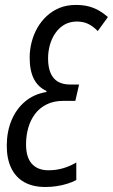

<svg xmlns="http://www.w3.org/2000/svg" viewBox="-20 -744 455 774"><path d="M163.1 9.8Q112.8 9.8 78.1 -9.5Q43.5 -28.8 25.4 -66.2Q7.3 -103.5 7.3 -156.7Q7.3 -212.9 26.4 -258.8Q45.4 -304.7 81.1 -334.7Q116.7 -364.7 167 -373L168 -377Q134.3 -392.1 116.9 -425.3Q99.6 -458.5 99.6 -511.7Q99.6 -543 107.4 -573.7Q115.2 -604.5 130.6 -631.6Q146 -658.7 168.5 -679.4Q190.9 -700.2 220.2 -712.2Q249.5 -724.1 285.2 -724.1Q315.4 -724.1 338.1 -718Q360.8 -711.9 379.4 -701.2Q397.9 -690.4 415 -675.3L374 -618.7Q356.4 -637.2 336.4 -647.2Q316.4 -657.2 290 -657.2Q261.7 -657.2 240 -644.8Q218.3 -632.3 203.4 -610.8Q188.5 -589.4 181.2 -563Q173.8 -536.6 173.8 -508.8Q173.8 -473.6 183.6 -450.2Q193.4 -426.8 213.1 -415Q232.9 -403.3 262.2 -403.3H298.8L283.7 -337.4H235.4Q196.8 -337.4 168.2 -323.2Q139.6 -309.1 121.3 -284.7Q103 -260.3 94 -228.8Q85 -197.3 85 -162.1Q85 -109.4 108.6 -83.5Q132.3 -57.6 174.8 -57.6Q207 -57.6 234.9 -65.9Q262.7 -74.2 287.6 -88.9V-18.1Q271.5 -9.8 251.5 -3.4Q231.4 2.9 209 6.3Q186.5 9.8 163.1 9.8Z"/></svg>

Font: Open Sans Condensed
Style: Italic
Weight: 400
Width: 3
Italic angle: -12°
Designer: Monotype Design Team
Foundry: Monotype Imaging Inc.
Version: Version 3.000